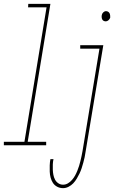

<svg xmlns="http://www.w3.org/2000/svg" viewBox="-65 -755 593 998"><path d="M-45 0V-18H62L177 -717H81L82 -735H197L79 -18H175V0ZM485 -644Q479 -644 474 -646.5Q469 -649 466.5 -654Q464 -659 463.5 -665Q463 -671 464 -676Q465 -684 471.5 -690.5Q478 -697 486 -697Q492 -697 497 -694Q502 -691 504.5 -686Q507 -681 507.5 -675Q508 -669 508 -664Q506 -656 499 -650Q492 -644 485 -644ZM263 223Q246 223 232 215.5Q218 208 210 195.5Q202 183 198 168Q194 153 193.5 137Q193 121 193.5 104.5Q194 88 197 72H213Q210 86 209.5 100Q209 114 209.5 127.5Q210 141 212.5 154Q215 167 221 178.5Q227 190 238 197.5Q249 205 263 205Q276 205 288 198Q300 191 309.5 180Q319 169 325.5 157Q332 145 337 132.5Q342 120 346 107.5Q350 95 353 82Q356 69 359 56Q362 43 364 30L452 -502H352V-520H472L380 33Q378 48 375 62Q372 76 368 90.5Q364 105 359.5 119Q355 133 348.5 146.5Q342 160 334 173.5Q326 187 315.5 198Q305 209 291 216Q277 223 263 223Z"/></svg>

Font: Iosevka SS18 Thin
Style: Italic
Weight: 100
Italic angle: -9°
Monospace: yes
Designer: Belleve Invis
Foundry: Belleve Invis
Version: Version 25.1.1; ttfautohint (v1.8.4)